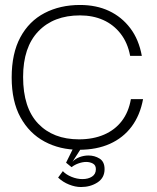

<svg xmlns="http://www.w3.org/2000/svg" viewBox="-20 -593 633 773"><path d="M298 10Q221 10 159.5 -23Q98 -56 62.5 -120.5Q27 -185 27 -281Q27 -378 62 -443Q97 -508 159.5 -540.5Q222 -573 302 -573Q368 -573 419 -549Q470 -525 504.5 -479.5Q539 -434 551 -368H504Q494 -421 465.5 -457.5Q437 -494 395.5 -512.5Q354 -531 302 -531Q196 -531 134.5 -467Q73 -403 73 -283Q73 -159 133.5 -95.5Q194 -32 298 -32Q355 -32 399 -51Q443 -70 470.5 -106Q498 -142 507 -194H556Q544 -129 510 -83.5Q476 -38 422.5 -14Q369 10 298 10ZM214 122 233 96Q246 110 268 119Q290 128 312 128Q335 128 350.5 118Q366 108 366 88Q366 72 354 65.5Q342 59 327 59Q313 59 297 64.5Q281 70 268 80L246 62L284 -15L312 -4L272 58Q283 46 300.5 39.5Q318 33 336 33Q361 33 381 45.5Q401 58 401 88Q401 123 372.5 141.5Q344 160 306 160Q283 160 258 150Q233 140 214 122Z"/></svg>

Font: Darker Grotesque Light
Style: Regular
Weight: 400
Version: Version 1.000;gftools[0.9.28]